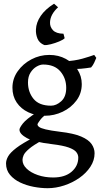

<svg xmlns="http://www.w3.org/2000/svg" viewBox="-20 -762 538 1025"><path d="M484.9 56.2Q484.9 94.2 462.6 128.2Q440.4 162.1 403.8 187.7Q367.2 213.4 322.8 228Q278.3 242.7 234.4 242.7Q198.7 242.7 159.9 235.4Q121.1 228 87.6 212.2Q54.2 196.3 33.2 171.1Q12.2 146 12.2 110.4Q12.2 92.8 23.4 72.8Q34.7 52.7 67.1 27.8Q99.6 2.9 163.1 -29.8Q163.1 -29.8 173.8 -28.8Q184.6 -27.8 195.8 -24.7Q207 -21.5 208.5 -14.6Q158.2 12.7 135.3 32.5Q112.3 52.2 106.2 66.4Q100.1 80.6 100.1 91.3Q100.1 117.2 122.3 138.4Q144.5 159.7 181.9 172.6Q219.2 185.5 263.7 185.5Q326.7 185.5 362.3 154.8Q397.9 124 397.9 79.1Q397.9 63 386.7 49.3Q375.5 35.6 345.7 25.1Q315.9 14.6 259.3 7.8Q163.1 -3.4 123.5 -24.9Q84 -46.4 84 -69.8Q84 -79.6 102.1 -102.8Q120.1 -126 176.8 -162.6L252.4 -170.9Q209 -141.6 194.6 -121.8Q180.2 -102.1 180.2 -98.1Q180.2 -90.8 189 -84.2Q197.8 -77.6 223.4 -71.3Q249 -64.9 300.3 -58.6Q373 -50.3 413.1 -33.2Q453.1 -16.1 469 7.1Q484.9 30.3 484.9 56.2ZM494.1 -453.1Q488.8 -440.4 482.7 -427Q476.6 -413.6 466.3 -401.9Q439.9 -397.5 412.1 -395Q384.3 -392.6 342.8 -394L321.3 -434.1Q380.9 -437.5 420.7 -449Q460.4 -460.4 482.9 -468.8ZM416.5 -313Q416.5 -263.2 387.9 -225.1Q359.4 -187 314.5 -165.5Q269.5 -144 219.7 -144Q170.4 -144 131.1 -162.6Q91.8 -181.2 69.1 -214.8Q46.4 -248.5 46.4 -293.9Q46.4 -341.8 74.5 -381.6Q102.5 -421.4 147.5 -445.1Q192.4 -468.8 243.2 -468.8Q292.5 -468.8 331.5 -447.5Q370.6 -426.3 393.6 -390.9Q416.5 -355.5 416.5 -313ZM333.5 -293Q333.5 -344.2 302.2 -380.9Q271 -417.5 210.4 -417.5Q194.3 -417.5 175.5 -406.7Q156.7 -396 143.1 -374.8Q129.4 -353.5 129.4 -321.8Q129.4 -270.5 159.2 -234.1Q189 -197.8 252.4 -197.8Q280.8 -197.8 307.1 -221.7Q333.5 -245.6 333.5 -293ZM171.9 -605Q173.3 -641.6 197.3 -677Q221.2 -712.4 268.6 -742.2L290 -723.1Q249 -685.5 247.1 -644Q245.6 -619.1 262.7 -600.8Q279.8 -582.5 318.8 -582L325.2 -558.1Q317.9 -549.8 296.1 -540.8Q274.4 -531.7 251.5 -525.9Q228.5 -520 216.3 -521.5Q189.5 -532.7 179.9 -556.4Q170.4 -580.1 171.9 -605Z"/></svg>

Font: Gentium Book Plus
Style: Regular
Weight: 400
Designer: Victor Gaultney, Annie Olsen, Iska Routamaa, Becca Hirsbrunner
Foundry: SIL International
Version: Version 6.101